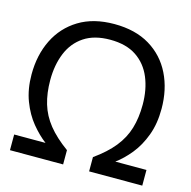

<svg xmlns="http://www.w3.org/2000/svg" viewBox="-106 -830 929 935"><g transform="rotate(15 358.5 -362.5)"><path d="M25 0V-79H183Q146 -107 111 -149.5Q76 -192 53.5 -251Q31 -310 31 -384Q31 -482 69 -559Q107 -636 180 -680.5Q253 -725 358 -725Q464 -725 537 -681Q610 -637 648 -560Q686 -483 686 -385Q686 -310 664 -251Q642 -192 607.5 -149.5Q573 -107 535 -79H692V0H424V-72Q486 -116 523 -162Q560 -208 576 -261.5Q592 -315 592 -381Q592 -457 567 -517Q542 -577 490.5 -611.5Q439 -646 358 -646Q278 -646 226.5 -611.5Q175 -577 150.5 -517Q126 -457 126 -381Q126 -315 142 -261.5Q158 -208 194.5 -162.5Q231 -117 293 -72V0Z"/></g></svg>

Font: Noto Sans Living
Style: Regular
Weight: 400
Designer: Monotype Design Team
Foundry: Monotype Imaging Inc.
Version: Version 2.013; ttfautohint (v1.8.4.7-5d5b)